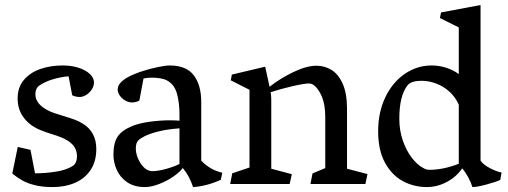

<svg xmlns="http://www.w3.org/2000/svg" viewBox="-20 -739 2041 771"><path d="M136.7 -394.5Q122.1 -383.8 122.1 -360.4Q122.1 -322.3 170.4 -296.9Q183.1 -290 196.5 -285.4Q210 -280.8 234.4 -273.4Q263.2 -264.6 281 -258.1Q298.8 -251.5 315.4 -240.7Q339.4 -225.6 353 -200.4Q366.7 -175.3 366.7 -140.6Q366.7 -90.8 343.8 -56.4Q320.8 -22 281.2 -4.9Q241.7 12.2 191.9 12.2Q150.9 12.2 121.1 4.9Q91.3 -2.4 71 -13.7Q50.8 -24.9 29.3 -42L51.3 -148.9L102.5 -137.2L120.6 -43Q163.6 -43 205.3 -49.8Q247.1 -56.6 271.5 -72.3Q289.1 -83.5 289.1 -111.3Q289.1 -129.9 281 -145Q272.9 -160.2 253.9 -172.9Q241.2 -181.2 225.6 -187.5Q210 -193.8 186 -201.2Q182.1 -202.1 168.2 -207Q154.3 -211.9 142.6 -216.6Q130.9 -221.2 121.6 -226.6Q88.9 -244.6 69.8 -274.4Q50.8 -304.2 50.8 -343.8Q50.8 -388.2 75.9 -418Q101.1 -447.8 141.8 -461.9Q182.6 -476.1 231 -476.1Q286.1 -476.1 323.7 -454.6Q357.4 -434.1 357.4 -407.7Q357.4 -393.6 348.6 -379.9Q339.8 -366.2 326.4 -357.9Q313 -349.6 300.3 -349.6Q283.7 -349.6 270 -356.4L255.4 -432.6Q224.1 -430.2 191.2 -420.2Q158.2 -410.2 136.7 -394.5Z M508.8 -231.9Q537.1 -244.1 580.3 -250Q623.5 -255.9 661.6 -255.9Q681.6 -255.9 700.7 -254.4V-280.8Q700.7 -325.7 690.7 -362.5Q680.7 -399.4 651.4 -415.5Q641.1 -421.4 624.3 -424.3Q607.4 -427.2 588.9 -427.2Q572.3 -427.2 556.2 -423.8L539.6 -335Q525.9 -327.6 509.8 -327.6Q497.1 -327.6 483.6 -335Q470.2 -342.3 461.4 -354.5Q452.6 -366.7 452.6 -380.4Q452.6 -406.2 493.7 -429.2Q518.1 -442.4 551.5 -453.1Q585 -463.9 615.5 -470Q646 -476.1 661.1 -476.1Q728.5 -476.1 758.3 -436.5Q788.1 -397 788.1 -329.1V-93.8Q806.2 -75.2 826.7 -63.2Q847.2 -51.3 872.6 -45.4L866.7 -17.1Q839.4 -4.4 810.3 3.2Q781.2 10.7 755.4 12.2Q747.6 -10.7 738 -28.8Q728.5 -46.9 713.9 -64.5Q703.1 -48.8 676.8 -30.5Q650.4 -12.2 618.9 0Q587.4 12.2 561.5 12.2Q518.6 12.2 490.2 -7.6Q461.9 -27.3 448.7 -57.1Q435.5 -86.9 435.5 -117.7Q435.5 -164.6 452.1 -189.9Q468.8 -215.3 508.8 -231.9ZM592.8 -51.8Q614.7 -51.8 647.2 -60.8Q679.7 -69.8 700.7 -80.6V-223.6Q652.3 -220.2 617.2 -211.4Q582 -202.6 562 -192.6Q542 -182.6 534.7 -174.3Q525.4 -165 525.4 -142.1Q525.4 -125.5 532.5 -106.9Q539.6 -88.4 551.3 -74Q563 -59.6 576.2 -54.7Q582.5 -51.8 592.8 -51.8Z M906.7 -416.5 911.1 -439.5 1044.9 -471.2 1062.5 -390.6Q1106 -424.8 1158.9 -450Q1211.9 -475.1 1251 -475.1Q1282.7 -475.1 1310.3 -458.7Q1337.9 -442.4 1355.7 -403.6Q1373.5 -364.7 1373.5 -301.8V-61.5L1455.6 -40L1447.3 0H1226.6L1234.9 -42.5L1286.1 -64V-268.6Q1286.1 -318.8 1272.5 -351.1Q1258.8 -383.3 1239.7 -397.5Q1230 -403.8 1220.7 -403.8Q1201.2 -403.8 1151.1 -392.1Q1101.1 -380.4 1066.9 -368.7Q1067.4 -365.7 1068.4 -356.2Q1069.3 -346.7 1069.3 -340.8V-61.5L1151.9 -39.6L1143.1 0H904.3L912.6 -43L981.9 -66.4V-378.4Z M1994.1 -46.4 1988.8 -16.6Q1971.7 -8.3 1933.3 2Q1895 12.2 1877 12.2Q1871.6 -5.9 1860.4 -26.9Q1849.1 -47.9 1835.9 -63Q1813.5 -29.3 1774.7 -8.5Q1735.8 12.2 1693.8 12.2Q1643.1 12.2 1598.9 -11Q1554.7 -34.2 1526.6 -84.5Q1498.5 -134.8 1498.5 -211.9Q1498.5 -288.1 1527.3 -348.4Q1556.2 -408.7 1605.5 -442.4Q1654.8 -476.1 1713.4 -476.1Q1742.2 -476.1 1770.8 -467.3Q1799.3 -458.5 1822.3 -441.4V-628.9L1746.6 -666.5L1751 -689L1909.7 -718.8V-93.8Q1920.9 -77.6 1947.5 -63.7Q1974.1 -49.8 1994.1 -46.4ZM1822.3 -81.5V-318.4Q1809.6 -348.1 1785.6 -370.1Q1761.7 -392.1 1732.2 -403.3Q1702.6 -414.6 1672.9 -414.6Q1653.8 -414.6 1638.7 -410.4Q1623.5 -406.2 1614.7 -394Q1583.5 -351.6 1583.5 -262.7Q1583.5 -214.4 1597.9 -173.6Q1612.3 -132.8 1634 -105Q1655.8 -77.1 1677.7 -65.4Q1686.5 -60.5 1691.9 -58.8Q1697.3 -57.1 1704.6 -57.1Q1760.3 -57.1 1822.3 -81.5Z"/></svg>

Font: Vesper Libre
Style: Regular
Weight: 400
Designer: Robert Keller & Kimya Gandhi
Foundry: Mota Italic
Version: Version 1.058